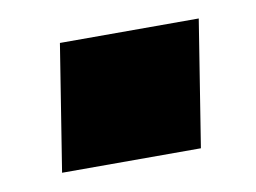

<svg xmlns="http://www.w3.org/2000/svg" viewBox="-38 -429 402 301"><g transform="rotate(-10 163.0 -278.5)"><path d="M40 -178 72 -379H293L261 -178Z"/></g></svg>

Font: Nunito Sans 6pt Black
Style: Italic
Weight: 900
Italic angle: -9°
Version: Version 3.101;gftools[0.9.27]